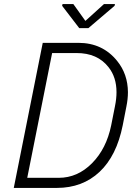

<svg xmlns="http://www.w3.org/2000/svg" viewBox="-20 -921 664 941"><path d="M258.5 0H47.5L189.5 -711H364.5Q482.5 -711 554 -622.5Q606.5 -558 607 -469Q607 -436 599.5 -399L581.5 -307Q551.5 -157 467.8 -78.5Q384 0 258.5 0ZM268 -49.5Q360 -49.5 430.8 -120.8Q501.5 -192 525 -307L543.5 -400.5Q551 -437 551 -469Q551 -542 512.5 -591Q458 -661.5 354.5 -661H235.5L113.5 -49.5ZM413 -783H368.5L284.5 -892.5L286.5 -901H339.5L398.5 -818.5L489.5 -901H543.5L541.5 -892.5Z"/></svg>

Font: Roberto Sans Light
Style: Italic
Weight: 300
Italic angle: -11°
Designer: Google
Version: Version 1.00;June 11, 2020;FontCreator 12.0.0.2522 64-bit; t